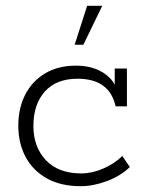

<svg xmlns="http://www.w3.org/2000/svg" viewBox="-20 -631 504 661"><path d="M258 10Q189 10 141 -17Q93 -44 68 -91Q43 -138 43 -198Q43 -259 67 -305.5Q91 -352 135.5 -378.5Q180 -405 242 -405Q279 -405 308.5 -394Q338 -383 358.5 -362Q379 -341 385 -310L375 -309V-395H417V-265H378Q357 -360 247 -360Q174 -360 134.5 -316Q95 -272 95 -197Q95 -125 138 -79.5Q181 -34 260 -34Q297 -34 336 -51Q375 -68 401 -94L427 -56Q395 -25 348 -7.5Q301 10 258 10ZM237 -477 280 -611H332L267 -477Z"/></svg>

Font: Rokkitt SemiBold Light
Style: Regular
Weight: 300
Version: Version 3.103